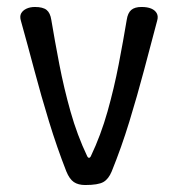

<svg xmlns="http://www.w3.org/2000/svg" viewBox="-20 -527 510 550"><path d="M224 3Q204 3 191.5 -5.5Q179 -14 170 -36Q143 -105 120.5 -178.5Q98 -252 78.5 -325.5Q59 -399 40 -467Q36 -480 40.5 -488.5Q45 -497 55.5 -502Q66 -507 80 -507Q103 -507 113.5 -498.5Q124 -490 127 -470Q137 -410 150 -342.5Q163 -275 182 -207.5Q201 -140 230 -79Q232 -75 235 -75Q238 -75 240 -79Q269 -140 288 -207.5Q307 -275 320 -342.5Q333 -410 343 -470Q346 -490 356 -498.5Q366 -507 385 -507H386Q402 -507 413 -502.5Q424 -498 429 -489Q434 -480 430 -467Q412 -399 392.5 -325.5Q373 -252 350.5 -178.5Q328 -105 300 -36Q291 -14 276 -5.5Q261 3 224 3Z"/></svg>

Font: Winky Sans Light
Style: Regular
Weight: 300
Designer: Simon Atzbach
Foundry: typofactur
Version: Version 1.205